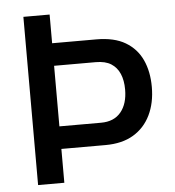

<svg xmlns="http://www.w3.org/2000/svg" viewBox="-50 -733 711 780"><g transform="rotate(-5 305.0 -343.0)"><path d="M74 0V-686H181V-569H361Q434 -569 479.5 -542Q525 -515 547 -467.5Q569 -420 569 -357Q569 -292 545 -242.5Q521 -193 475 -165.5Q429 -138 361 -138H181V0ZM181 -230H351Q404 -230 432 -264Q460 -298 460 -356Q460 -393 448.5 -420Q437 -447 413.5 -462Q390 -477 351 -477H181Z"/></g></svg>

Font: Archivo SemiCondensed Medium
Style: Regular
Weight: 500
Width: 4
Designer: Hector Gatti
Foundry: Omnibus-Type
Version: Version 2.001